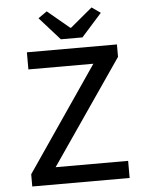

<svg xmlns="http://www.w3.org/2000/svg" viewBox="-57 -893 715 939"><g transform="rotate(-5 300.0 -423.5)"><path d="M63 0V-60L413 -572H94V-656H536V-595L185 -84H541V0ZM265 -705 165 -817 208 -847 316 -757H320L428 -847L471 -817L371 -705Z"/></g></svg>

Font: SauceCodePro Nerd Font Mono
Style: Regular
Weight: 500
Monospace: yes
Designer: Paul D. Hunt, Teo Tuominen
Foundry: Adobe Systems Incorporated
Version: Version 2.030;PS 1.000;hotconv 16.6.51;makeotf.lib2.5.65220;